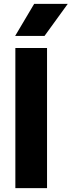

<svg xmlns="http://www.w3.org/2000/svg" viewBox="-20 -980 373 1000"><path d="M60 0Q60 -181 60 -365Q60 -549 60 -730Q101 -730 143 -730Q185 -730 225 -730Q225 -549 225 -365Q225 -181 225 0Q185 0 143 0Q101 0 60 0ZM59 -793Q84 -834 108.5 -876.5Q133 -919 158 -960Q202 -960 246 -960Q290 -960 333 -960Q303 -919 272.5 -876.5Q242 -834 212 -793Q175 -793 136 -793Q97 -793 59 -793Z"/></svg>

Font: Tilt Warp
Style: Regular
Weight: 400
Designer: Andy Clymer
Foundry: Andy Clymer
Version: Version 1.000